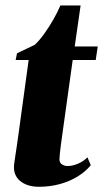

<svg xmlns="http://www.w3.org/2000/svg" viewBox="-20 -686 385 717"><path d="M213.5 -189.5Q210 -166 207.5 -146.2Q205 -126.5 203.5 -112.2Q202 -98 202 -91Q202 -78 211.5 -72Q221 -66 232.5 -66Q251 -66 271.5 -74.8Q292 -83.5 306.5 -98.5L319 -69Q299 -44.5 268.8 -26.2Q238.5 -8 202 1.8Q165.5 11.5 126 11.5Q81.5 11.5 55.2 -10.2Q29 -32 32.5 -70.5Q33 -75 34.2 -83.2Q35.5 -91.5 37.5 -105.8Q39.5 -120 42.8 -141Q46 -162 50 -192L87 -462H38.5L43.5 -487L109.5 -518.5Q127 -534.5 145.2 -560Q163.5 -585.5 179.5 -613.5Q195.5 -641.5 205.5 -665.5H281L259 -512.5H345L337.5 -462H251.5Z"/></svg>

Font: Merriweather 120pt Black
Style: Italic
Weight: 900
Italic angle: -7.8°
Version: Version 2.101